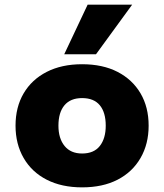

<svg xmlns="http://www.w3.org/2000/svg" viewBox="-20 -797 708 828"><path d="M334 11Q246 11 181.5 -22Q117 -55 82 -115.5Q47 -176 47 -255Q47 -335 82 -394.5Q117 -454 181.5 -487Q246 -520 334 -520Q423 -520 487 -487Q551 -454 586 -394.5Q621 -335 621 -255Q621 -176 586 -115.5Q551 -55 487 -22Q423 11 334 11ZM334 -135Q385 -135 410.5 -167.5Q436 -200 436 -255Q436 -312 410.5 -343Q385 -374 334 -374Q284 -374 258 -343Q232 -312 232 -255Q232 -200 258.5 -167.5Q285 -135 334 -135ZM257 -563 358 -777H550L394 -563Z"/></svg>

Font: Nunito Sans 6pt Black
Style: Regular
Weight: 900
Version: Version 3.101;gftools[0.9.27]